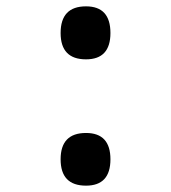

<svg xmlns="http://www.w3.org/2000/svg" viewBox="-20 -574 540 605"><path d="M328 -470Q328 -554 251 -554Q171 -554 171 -470Q171 -387 251 -387Q328 -387 328 -470ZM328 -72Q328 -155 251 -155Q171 -155 171 -72Q171 11 251 11Q328 11 328 -72Z"/></svg>

Font: Noto Sans Mono UI Condensed ExtraBold
Style: Regular
Weight: 800
Width: 3
Designer: Monotype Design team
Foundry: Monotype Imaging Inc.
Version: 1.000